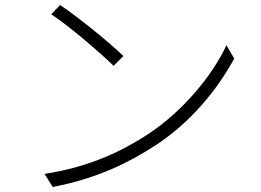

<svg xmlns="http://www.w3.org/2000/svg" viewBox="-20 -736 1040 764"><path d="M219 -716 184 -679C259 -630 382 -523 432 -474L471 -513C418 -565 290 -669 219 -716ZM157 -44 190 8C372 -27 497 -92 596 -156C742 -250 848 -385 912 -503L881 -556C827 -439 710 -294 566 -200C472 -139 341 -72 157 -44Z"/></svg>

Font: Noto Sans JP Light
Style: Regular
Weight: 300
Designer: Ryoko NISHIZUKA (kana & ideographs); Paul D. Hunt (Latin, Greek & Cyrillic); Wenlong ZHANG (bopomofo); Sandoll Communica
Foundry: Adobe Systems Incorporated
Version: Version 1.004;PS 1.004;hotconv 1.0.82;makeotf.lib2.5.63406